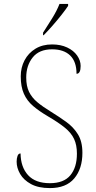

<svg xmlns="http://www.w3.org/2000/svg" viewBox="-20 -951 490 981"><path d="M235 10Q176 10 138.5 -10.5Q101 -31 83 -62Q65 -93 65 -125Q65 -141 69.5 -154Q74 -167 85 -167Q86 -97 123.5 -56Q161 -15 235 -15Q306 -15 339.5 -55.5Q373 -96 373 -166Q373 -210 358.5 -241Q344 -272 311.5 -298.5Q279 -325 226 -356Q180 -383 149 -409.5Q118 -436 102 -472Q86 -508 86 -561Q86 -606 105.5 -643Q125 -680 161 -702Q197 -724 246 -724Q290 -724 323 -708.5Q356 -693 374 -667.5Q392 -642 392 -614Q392 -574 371 -574Q371 -636 338.5 -667.5Q306 -699 246 -699Q180 -699 147 -657.5Q114 -616 114 -555Q114 -511 128.5 -481.5Q143 -452 170.5 -429Q198 -406 239 -381Q281 -355 318 -328.5Q355 -302 378 -265Q401 -228 401 -170Q401 -89 359.5 -39.5Q318 10 235 10ZM200 -784Q222 -818 246.5 -857.5Q271 -897 284 -931H328V-921Q317 -904 295 -876Q273 -848 248 -819.5Q223 -791 203 -771H200Z"/></svg>

Font: Noto Serif Ethiopic SemiCondensed Thin
Style: Regular
Weight: 100
Width: 4
Designer: Monotype Design Team
Foundry: Monotype Imaging Inc.
Version: Version 2.102; ttfautohint (v1.8.4.7-5d5b)